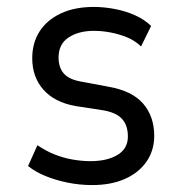

<svg xmlns="http://www.w3.org/2000/svg" viewBox="-20 -525 521 554"><path d="M246 9Q210 9 175.5 2Q141 -5 111.5 -17Q82 -29 61 -46L88 -106Q113 -89 138.5 -79Q164 -69 190.5 -64.5Q217 -60 241 -60Q289 -60 319 -78Q349 -96 349 -131Q349 -164 331.5 -182.5Q314 -201 276 -207L198 -219Q137 -230 105 -266.5Q73 -303 73 -357Q73 -401 94 -434Q115 -467 155 -486Q195 -505 251 -505Q280 -505 311.5 -499Q343 -493 370.5 -480.5Q398 -468 416 -450L387 -391Q368 -409 345 -418Q322 -427 298 -431.5Q274 -436 251 -436Q207 -436 178 -417Q149 -398 149 -359Q149 -330 164.5 -312.5Q180 -295 217 -289L292 -275Q361 -263 393 -226Q425 -189 425 -133Q425 -91 403 -59Q381 -27 341 -9Q301 9 246 9Z"/></svg>

Font: Nunito Sans 7pt Condensed
Style: Regular
Weight: 400
Width: 3
Designer: Vernon Adams
Foundry: Vernon Adams
Version: Version 3.101;gftools[0.9.27]